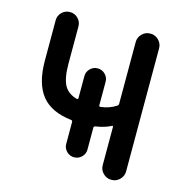

<svg xmlns="http://www.w3.org/2000/svg" viewBox="-108 -853 886 929"><g transform="rotate(15 335.0 -388.0)"><path d="M382.8 -355.5Q382.8 -347.7 389.6 -348.6Q433.6 -353.5 467.8 -376Q473.6 -379.9 473.6 -386.7V-696.3Q473.6 -719.7 490.7 -736.8Q507.8 -753.9 531.2 -753.9H533.2Q556.6 -753.9 573.7 -736.8Q590.8 -719.7 590.8 -696.3V-79.1Q590.8 -55.7 573.7 -38.6Q556.6 -21.5 533.2 -21.5H531.2Q507.8 -21.5 490.7 -38.6Q473.6 -55.7 473.6 -79.1V-271.5Q473.6 -273.4 471.7 -274.9Q469.7 -276.4 467.8 -274.4Q435.5 -257.8 390.6 -251Q382.8 -250 382.8 -242.2V-132.8Q382.8 -111.3 367.2 -95.7Q351.6 -80.1 329.6 -80.1Q307.6 -80.1 292 -95.7Q276.4 -111.3 276.4 -132.8V-242.2Q276.4 -250 269.5 -251Q168 -262.7 121.1 -320.3Q72.3 -379.9 72.3 -496.1V-697.3Q72.3 -720.7 88.9 -737.3Q105.5 -753.9 129.4 -753.9Q153.3 -753.9 169.9 -737.3Q186.5 -720.7 186.5 -697.3V-509.8Q186.5 -436.5 207 -400.4Q226.6 -368.2 269.5 -356.4Q271.5 -355.5 273.9 -357.4Q276.4 -359.4 276.4 -361.3V-472.7Q276.4 -494.1 292 -509.8Q307.6 -525.4 329.6 -525.4Q351.6 -525.4 367.2 -509.8Q382.8 -494.1 382.8 -472.7Z"/></g></svg>

Font: Gen Jyuu Gothic P Medium
Style: Regular
Weight: 500
Designer: [Source Han Sans]
Ryoko NISHIZUKA  (kana & ideographs); Paul D. Hunt (Latin, Greek & Cyrillic); Wenlong ZHANG  (bopomofo
Version: Version 1.002.20150607